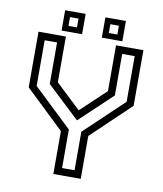

<svg xmlns="http://www.w3.org/2000/svg" viewBox="-90 -904 828 977"><g transform="rotate(10 323.5 -415.5)"><path d="M252.5 0V-221.5L52.5 -412.5V-700H194V-463.5L328 -337H318.5L453 -463.5V-700H594.5V-412.5L394 -221.5V0ZM291 -37.5H355.5V-236.5L556 -426.5V-662.5H491.5V-448L324.5 -290.5H322.5L155 -448V-662.5H91V-426.5L291 -236.5ZM375 -726V-831H481V-726ZM167 -726V-831H273V-726ZM197.5 -755.5H241.5V-801H197.5ZM406 -755.5H450V-801H406Z"/></g></svg>

Font: Tourney
Style: Regular
Weight: 400
Designer: Tyler Finck
Foundry: Etcetera Type Co
Version: Version 1.015